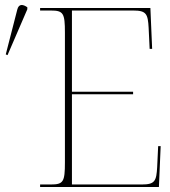

<svg xmlns="http://www.w3.org/2000/svg" viewBox="-20 -746 680 766"><path d="M10 -526 89 -709V-717C72 -729 55 -732 49 -708L3 -529ZM140 0H614L621 -163H611L607 -79C604 -24 598 -10 546 -10H267V-370H511V-380H267V-704H512C564 -704 570 -690 573 -635L577 -551H587L580 -714H140V-704H183C233 -704 239 -693 239 -616V-98C239 -21 233 -10 183 -10H140Z"/></svg>

Font: Noto Serif Display Thin
Style: Regular
Weight: 100
Designer: Monotype Design Team
Foundry: Monotype Imaging Inc.
Version: Version 2.009